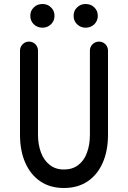

<svg xmlns="http://www.w3.org/2000/svg" viewBox="-20 -925 640 960"><path d="M299.5 15Q231 15 182 -18Q133 -51 106.5 -111Q80 -171 80 -250.5V-672Q80 -690.5 93.5 -704Q106.5 -717 125 -717Q143 -717 157 -704Q170 -690 170 -672V-250.5Q170 -203 184.5 -163.5Q198.5 -124.5 228 -101Q257 -77.5 299.5 -77.5Q342.5 -77.5 371.5 -100Q401 -122.5 415 -162Q429.5 -201.5 429.5 -250.5V-672Q429.5 -690.5 443 -704Q457 -717 475 -717Q493 -717 507 -704Q520 -690 520 -672V-250.5Q520 -171 493.5 -111Q467.5 -51.5 418 -18Q368.5 15 299.5 15ZM192.5 -786.5Q167 -786.5 149 -803.5Q131.5 -821 131.5 -845.5Q131.5 -871.5 149 -888Q166 -905 192.5 -905Q218 -905 235 -888Q252.5 -871.5 252.5 -845.5Q252.5 -821 235 -803.5Q217 -786.5 192.5 -786.5ZM408 -786.5Q383.5 -786.5 365.5 -803.5Q348 -820.5 348 -845.5Q348 -872 365.5 -888Q382.5 -905 408 -905Q434.5 -905 451.5 -888Q469 -871.5 469 -845.5Q469 -821 451.5 -803.5Q433.5 -786.5 408 -786.5Z"/></svg>

Font: Maple Mono SC NF
Style: Regular
Weight: 400
Designer: subframe7536
Version: Version 4.2; ttfautohint (v1.8.4.7-5d5b-dirty);Nerd Fonts 6.